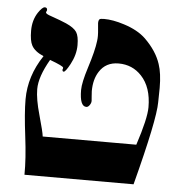

<svg xmlns="http://www.w3.org/2000/svg" viewBox="-51 -754 764 803"><g transform="rotate(5 331.0 -352.5)"><path d="M611.8 -351.1Q611.8 -277.8 539.1 0H81.1Q82 -67.4 70.3 -160.6Q58.1 -257.3 58.1 -314.9Q58.1 -412.6 117.2 -501Q79.6 -517.1 66.9 -541Q56.2 -560.5 56.2 -603Q56.2 -647 77.6 -679.7Q94.7 -705.1 105 -705.1Q115.2 -705.1 115.2 -694.8Q115.2 -691.9 113.5 -689.2Q111.8 -686.5 111.8 -684.1Q111.8 -677.7 134.8 -670.4Q176.8 -655.8 199.2 -646Q232.9 -630.9 243.9 -614Q254.9 -597.2 254.9 -559.1Q254.9 -519 232.9 -478Q214.4 -443.8 207 -443.8Q201.2 -443.8 201.2 -452.1Q201.2 -453.6 202.1 -454.6Q203.1 -455.6 203.1 -460Q203.1 -466.8 146 -487.8Q103 -413.6 103 -361.8Q103 -319.3 121.6 -254.4Q141.6 -183.6 143.1 -166H536.1Q573.2 -278.8 573.2 -326.2Q573.2 -410.2 529.8 -456.5Q491.2 -498 433.1 -498Q379.4 -498 352.5 -455.6Q331.1 -422.4 331.1 -373Q331.1 -365.7 332.5 -351.1Q334 -336.4 334 -332Q334 -323.2 327.6 -314.2Q321.3 -305.2 314 -305.2Q286.1 -305.2 286.1 -374Q286.1 -404.8 306.6 -469.2Q330.1 -542.5 335 -584Q336.4 -594.2 336.4 -605.5Q336.4 -617.7 334.5 -635.5Q332.5 -653.3 332.5 -658.7Q332.5 -669.9 336.9 -674.8Q340.3 -678.2 356 -678.2Q393.6 -678.2 440.4 -663.1Q499.5 -644.5 533.2 -611.8Q582 -564 599.6 -510.7Q612.8 -472.2 612.8 -411.1Q612.8 -401.4 612.3 -381.6Q611.8 -361.8 611.8 -351.1Z"/></g></svg>

Font: Ezra SIL SR
Style: Regular
Weight: 400
Designer: Development by SIL's NRSI team. OpenType tables by Ralph Hancock ( hancock@dircon.co.uk ).
Foundry: Development by SIL's NRSI team.
Version: Version 2.51; 2007